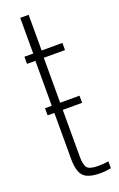

<svg xmlns="http://www.w3.org/2000/svg" viewBox="-151 -811 532 859"><g transform="rotate(-20 114.5 -382.0)"><path d="M169.5 6Q111 6 89.2 -17.2Q67.5 -40.5 67.5 -99V-566H27.5V-600H69.5V-770H109.5V-600H208.5V-566H107.5V-95Q107.5 -56 119 -42Q130.5 -28 171.5 -28Q187.5 -28 197.2 -29Q207 -30 220.5 -32V1Q208.5 3 195.8 4.5Q183 6 169.5 6ZM35.5 -352H199.5V-318H35.5Z"/></g></svg>

Font: Big Shoulders Text Thin Thin
Style: Regular
Weight: 250
Version: Version 2.002